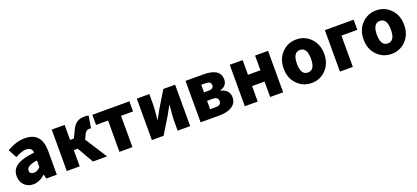

<svg xmlns="http://www.w3.org/2000/svg" viewBox="37 -1523 5380 2477"><g transform="rotate(-20 2726.5 -284.5)"><path d="M92 -37Q47 -85 47 -159Q47 -250 122 -300Q197 -350 363 -368Q357 -441 277 -441Q217 -441 128 -391L66 -508Q191 -583 311 -583Q541 -583 541 -323V0H396L383 -57H379Q300 14 216 14Q139 14 92 -37ZM363 -169V-260Q216 -240 216 -173Q216 -124 277 -124Q321 -124 363 -169Z M1231 0H1037L909 -223H855V0H678V-569H855V-363H907L956 -464Q988 -533 1033 -560Q1072 -583 1140 -583Q1165 -583 1187 -575L1160 -410Q1146 -414 1138 -414Q1090 -414 1067 -360L1039 -299Z M1401 -430H1236V-569H1744V-430H1579V0H1401Z M1846 -569H2018V-421Q2018 -378 2002 -220H2006L2039 -280Q2062 -321 2071 -339L2210 -569H2372V0H2200V-148Q2200 -189 2216 -349H2212L2147 -230L2007 0H1846Z M2515 -569H2759Q2991 -569 2991 -418Q2991 -327 2895 -301V-296Q3013 -268 3013 -164Q3013 -81 2942 -38Q2879 0 2774 0H2515ZM2750 -348Q2821 -348 2821 -399Q2821 -452 2750 -452H2688V-348ZM2765 -117Q2840 -117 2840 -176Q2840 -232 2764 -232H2688V-117Z M3122 -569H3299V-367H3470V-569H3648V0H3470V-212H3299V0H3122Z M3844 -65Q3759 -149 3759 -284Q3759 -420 3844 -504Q3924 -583 4038 -583Q4152 -583 4231 -504Q4316 -420 4316 -284Q4316 -149 4231 -65Q4152 14 4038 14Q3924 14 3844 -65ZM4134 -284Q4134 -439 4038 -439Q3941 -439 3941 -284Q3941 -130 4038 -130Q4134 -130 4134 -284Z M4428 -569H4823V-430H4605V0H4428Z M4941 -65Q4856 -149 4856 -284Q4856 -420 4941 -504Q5021 -583 5135 -583Q5249 -583 5328 -504Q5413 -420 5413 -284Q5413 -149 5328 -65Q5249 14 5135 14Q5021 14 4941 -65ZM5231 -284Q5231 -439 5135 -439Q5038 -439 5038 -284Q5038 -130 5135 -130Q5231 -130 5231 -284Z"/></g></svg>

Font: Source Han Sans CN Heavy
Style: Bold
Weight: 900
Designer: Ryoko NISHIZUKA (kana & ideographs); Paul D. Hunt (Latin, Greek & Cyrillic); Wenlong ZHANG (bopomofo); Sandoll Communica
Foundry: Adobe Systems Incorporated
Version: Version 1.000;PS 1;hotconv 1.0.78;makeotf.lib2.5.61930